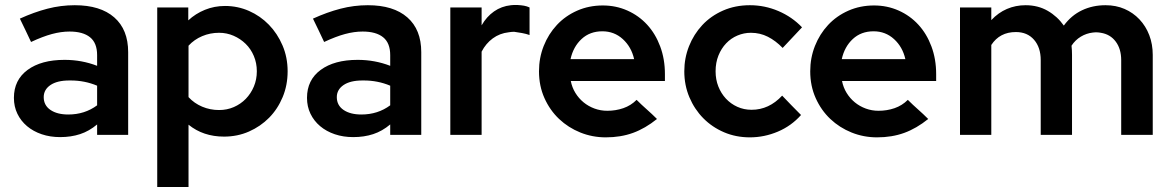

<svg xmlns="http://www.w3.org/2000/svg" viewBox="-20 -543 4717 773"><path d="M222 9Q182 9 148 -2.5Q114 -14 89 -35Q64 -56 50 -85Q36 -114 36 -149Q36 -221 91 -261.5Q146 -302 240 -302Q309 -302 371 -278V-321Q371 -370 342.5 -393Q314 -416 260 -416Q226 -416 189 -406Q152 -396 105 -374Q94 -398 82.5 -421.5Q71 -445 60 -468Q117 -494 171 -508Q225 -522 281 -522Q384 -522 440 -473Q496 -424 496 -333V0H371V-42Q339 -15 302.5 -3Q266 9 222 9ZM156 -152Q156 -119 183 -100.5Q210 -82 255 -82Q321 -82 371 -119V-198Q321 -219 265 -219H259Q210 -219 183 -200.5Q156 -182 156 -152Z M613 210V-513H738V-461Q767 -488 805 -503.5Q843 -519 886 -519Q937 -519 982.5 -499Q1028 -479 1062.5 -443.5Q1097 -408 1117.5 -360Q1138 -312 1138 -256Q1138 -200 1118 -152Q1098 -104 1063.5 -69Q1029 -34 982.5 -13.5Q936 7 882 7Q798 7 739 -41V210ZM862 -411Q826 -411 794 -397.5Q762 -384 739 -359V-152Q762 -127 794 -113.5Q826 -100 862 -100Q894 -100 921.5 -112Q949 -124 969.5 -145Q990 -166 1002 -194.5Q1014 -223 1014 -256Q1014 -289 1002 -317.5Q990 -346 969 -366.5Q948 -387 920.5 -399Q893 -411 862 -411Z M1402 9Q1362 9 1328 -2.5Q1294 -14 1269 -35Q1244 -56 1230 -85Q1216 -114 1216 -149Q1216 -221 1271 -261.5Q1326 -302 1420 -302Q1489 -302 1551 -278V-321Q1551 -370 1522.5 -393Q1494 -416 1440 -416Q1406 -416 1369 -406Q1332 -396 1285 -374Q1274 -398 1262.5 -421.5Q1251 -445 1240 -468Q1297 -494 1351 -508Q1405 -522 1461 -522Q1564 -522 1620 -473Q1676 -424 1676 -333V0H1551V-42Q1519 -15 1482.5 -3Q1446 9 1402 9ZM1336 -152Q1336 -119 1363 -100.5Q1390 -82 1435 -82Q1501 -82 1551 -119V-198Q1501 -219 1445 -219H1439Q1390 -219 1363 -200.5Q1336 -182 1336 -152Z M1793 0V-513H1919V-441Q1939 -476 1969 -497Q1999 -518 2037 -522Q2044 -523 2050 -523Q2056 -523 2062 -523Q2079 -522 2090 -520Q2101 -518 2112 -513V-402Q2098 -407 2081.5 -410Q2065 -413 2050 -415Q2045 -415 2039 -414.5Q2033 -414 2028 -413Q1992 -409 1964 -388.5Q1936 -368 1919 -335V0Z M2625 -64Q2578 -26 2528.5 -8Q2479 10 2419 10Q2365 10 2316.5 -9.5Q2268 -29 2231 -64Q2194 -99 2172 -148Q2150 -197 2150 -256Q2150 -310 2169 -358Q2188 -406 2222 -442.5Q2256 -479 2303.5 -500Q2351 -521 2407 -521Q2460 -521 2506 -500.5Q2552 -480 2585.5 -443.5Q2619 -407 2638 -356Q2657 -305 2657 -245V-217H2278Q2283 -191 2296.5 -169Q2310 -147 2329.5 -131Q2349 -115 2373.5 -106Q2398 -97 2425 -97Q2459 -97 2489.5 -107.5Q2520 -118 2543 -141Q2563 -121 2584 -102.5Q2605 -84 2625 -64ZM2405 -417Q2355 -417 2321.5 -386Q2288 -355 2277 -305H2533Q2522 -354 2487.5 -385.5Q2453 -417 2405 -417Z M3006 -101Q3076 -101 3129 -158Q3148 -138 3166.5 -119Q3185 -100 3205 -80Q3166 -36 3111.5 -13Q3057 10 2999 10Q2943 10 2895 -10.5Q2847 -31 2811.5 -67Q2776 -103 2755.5 -151.5Q2735 -200 2735 -256Q2735 -309 2754 -357Q2773 -405 2807.5 -442Q2842 -479 2891 -500.5Q2940 -522 2999 -522Q3059 -522 3114 -498.5Q3169 -475 3209 -433Q3189 -412 3170 -391.5Q3151 -371 3131 -350Q3103 -379 3071.5 -395Q3040 -411 3003 -411Q2975 -411 2949 -400Q2923 -389 2903.5 -368.5Q2884 -348 2872.5 -319.5Q2861 -291 2861 -256Q2861 -223 2872 -195Q2883 -167 2902.5 -146Q2922 -125 2948.5 -113Q2975 -101 3006 -101Z M3717 -64Q3670 -26 3620.5 -8Q3571 10 3511 10Q3457 10 3408.5 -9.5Q3360 -29 3323 -64Q3286 -99 3264 -148Q3242 -197 3242 -256Q3242 -310 3261 -358Q3280 -406 3314 -442.5Q3348 -479 3395.5 -500Q3443 -521 3499 -521Q3552 -521 3598 -500.5Q3644 -480 3677.5 -443.5Q3711 -407 3730 -356Q3749 -305 3749 -245V-217H3370Q3375 -191 3388.5 -169Q3402 -147 3421.5 -131Q3441 -115 3465.5 -106Q3490 -97 3517 -97Q3551 -97 3581.5 -107.5Q3612 -118 3635 -141Q3655 -121 3676 -102.5Q3697 -84 3717 -64ZM3497 -417Q3447 -417 3413.5 -386Q3380 -355 3369 -305H3625Q3614 -354 3579.5 -385.5Q3545 -417 3497 -417Z M3845 0V-513H3971V-462Q3999 -492 4034 -507Q4069 -522 4109 -522Q4159 -522 4198 -499.5Q4237 -477 4263 -440Q4293 -481 4336 -501.5Q4379 -522 4431 -522Q4473 -522 4507.5 -507Q4542 -492 4567.5 -465Q4593 -438 4607 -401.5Q4621 -365 4621 -322V0H4494V-301Q4494 -346 4472 -375.5Q4450 -405 4412 -411Q4397 -414 4380 -412Q4354 -409 4331.5 -395.5Q4309 -382 4294 -359Q4295 -350 4295.5 -340.5Q4296 -331 4296 -322V0H4170V-301Q4170 -352 4143 -383Q4116 -414 4070 -414Q4005 -414 3971 -362V0Z"/></svg>

Font: Rosa Sans SemiBold
Style: Regular
Weight: 600
Designer: Pentagram / MCKL
Foundry: Pentagram / MCKL
Version: Version 1.005;September 16, 2019;FontCreator 11.5.0.2425 64-